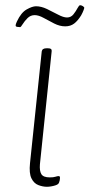

<svg xmlns="http://www.w3.org/2000/svg" viewBox="-20 -710 343 736"><path d="M160 6Q144 6 127 -0.5Q110 -7 100.5 -26.5Q91 -46 95 -84L140 -513Q141 -519 145.5 -522Q150 -525 159 -525H163Q172 -525 175.5 -522Q179 -519 178 -513L133 -80Q131 -55 138.5 -42.5Q146 -30 171 -30Q185 -30 192.5 -32.5Q200 -35 205 -35Q208 -35 209 -33Q210 -31 210 -28Q210 -24 209 -19Q208 -14 206.5 -10.5Q205 -7 203 -5Q200 -2 192.5 0.5Q185 3 176 4.5Q167 6 160 6ZM57 -606Q52 -606 46 -607Q40 -608 40 -612Q40 -615 41.5 -619.5Q43 -624 45 -628Q61 -662 82.5 -674Q104 -686 118 -686Q138 -686 160 -675.5Q182 -665 202.5 -654Q223 -643 237 -643Q252 -643 261.5 -655Q271 -667 277 -678.5Q283 -690 287 -690Q292 -690 297.5 -686.5Q303 -683 303 -680Q303 -678 300 -670Q297 -662 291 -651Q278 -630 264 -619.5Q250 -609 230 -609Q209 -609 187.5 -620Q166 -631 147 -641.5Q128 -652 113 -652Q97 -652 85.5 -640.5Q74 -629 67 -617.5Q60 -606 57 -606Z"/></svg>

Font: Asap Thin
Style: Italic
Weight: 250
Italic angle: -6°
Designer: Pablo Cosgaya
Foundry: Omnibus-Type
Version: Version 3.001